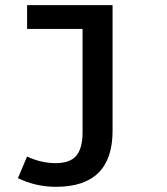

<svg xmlns="http://www.w3.org/2000/svg" viewBox="-20 -511 640 737"><path d="M84 -399.9V-491.2H412.1V-8.8Q412.1 206.1 194.8 206.1Q117.7 206.1 48.8 172.9L84 89.8Q137.7 115.2 193.4 115.2Q249 115.2 272.9 86.7Q296.9 58.1 296.9 -2.9V-399.9Z"/></svg>

Font: SourceCodePro-Semibold
Style: Regular
Weight: 600
Monospace: yes
Designer: Paul D. Hunt
Foundry: Adobe Systems Incorporated
Version: Version 1.009;PS 1.000;hotconv 1.0.70;makeotf.lib2.5.5900